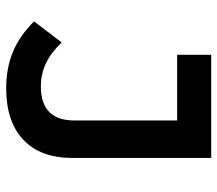

<svg xmlns="http://www.w3.org/2000/svg" viewBox="-61 -629 702 620"><g transform="rotate(90 290.0 -319.0)"><path d="M265 12Q200 12 148 -9.5Q96 -31 49 -78L117 -167Q151 -132 185 -116Q219 -100 259 -100Q369 -100 369 -208V-540H157V-650H490V-201Q490 -99 431.5 -43.5Q373 12 265 12Z"/></g></svg>

Font: Sometype Mono
Style: Bold
Weight: 700
Monospace: yes
Designer: Ryoichi Tsunekawa
Foundry: Dharma Type
Version: Version 1.000; ttfautohint (v1.8.3)